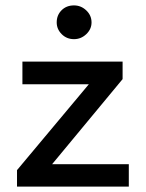

<svg xmlns="http://www.w3.org/2000/svg" viewBox="-20 -691 540 711"><path d="M43 0V-61L309 -379H63V-463H434V-398L173 -83H457V0ZM254 -546Q227 -546 208.5 -564.5Q190 -583 190 -608Q190 -635 208 -653Q226 -671 254 -671Q280 -671 299.5 -652.5Q319 -634 319 -608Q319 -583 299.5 -564.5Q280 -546 254 -546Z"/></svg>

Font: Inconsolata SemiBold
Style: Regular
Weight: 600
Monospace: yes
Designer: Raph Levien, Cyreal, Brenton Simpson
Foundry: Raph Levien, Cyreal, Google
Version: Version 3.100; ttfautohint (v1.8.4.7-5d5b)